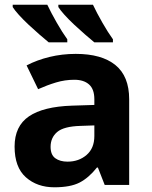

<svg xmlns="http://www.w3.org/2000/svg" viewBox="-20 -786 644 816"><path d="M302 -557Q412 -557 470.5 -509.5Q529 -462 529 -364V0H425L396 -74H392Q357 -30 318 -10Q279 10 211 10Q138 10 90 -32.5Q42 -75 42 -163Q42 -250 103 -291.5Q164 -333 286 -337L381 -340V-364Q381 -407 358.5 -427Q336 -447 296 -447Q256 -447 218 -435.5Q180 -424 142 -407L93 -508Q137 -531 190.5 -544Q244 -557 302 -557ZM381 -253 323 -251Q251 -249 223 -225Q195 -201 195 -162Q195 -128 215 -113.5Q235 -99 267 -99Q315 -99 348 -127.5Q381 -156 381 -208ZM375 -766Q391 -732 415 -690Q439 -648 460 -619V-606H381Q364 -620 341.5 -639.5Q319 -659 295.5 -681Q272 -703 254 -723Q236 -743 228 -756V-766ZM181 -766Q197 -732 221 -690Q245 -648 266 -619V-606H187Q170 -620 147.5 -639.5Q125 -659 101.5 -681Q78 -703 60 -723Q42 -743 34 -756V-766Z"/></svg>

Font: Noto IKEA Arabic
Style: Bold
Weight: 700
Designer: Monotype Design Team
Foundry: Monotype Imaging Inc.
Version: Version 1.200